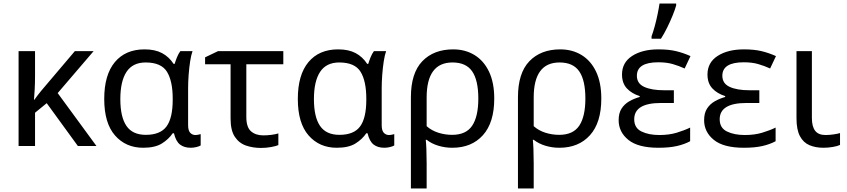

<svg xmlns="http://www.w3.org/2000/svg" viewBox="-20 -825 4785 1085"><path d="M509 -536 306 -299 525 0H420L244 -242L178 -188V0H85V-536H178V-397Q178 -357 176 -319Q174 -281 172 -261H174Q183 -274 193.5 -287.5Q204 -301 213 -312L403 -536Z M789 10Q691 10 630 -59.5Q569 -129 569 -266Q569 -402 629 -474Q689 -546 797 -546Q856 -546 895.5 -525Q935 -504 961 -464H967Q972 -481 980 -501Q988 -521 999 -536H1068Q1060 -514 1054.5 -478Q1049 -442 1046 -402Q1043 -362 1043 -326V-118Q1043 -87 1055 -74.5Q1067 -62 1084 -62Q1092 -62 1101 -64Q1110 -66 1114 -67V-3Q1106 2 1090 6Q1074 10 1058 10Q1021 10 997.5 -8Q974 -26 963 -72H956Q933 -38 894.5 -14Q856 10 789 10ZM804 -63Q886 -63 921 -110.5Q956 -158 956 -261V-267Q956 -367 923.5 -419.5Q891 -472 803 -472Q730 -472 695 -419Q660 -366 660 -265Q660 -164 694.5 -113.5Q729 -63 804 -63Z M1581 -536V-462H1372V-164Q1372 -106 1398.5 -83Q1425 -60 1468 -60Q1490 -60 1513.5 -63Q1537 -66 1553 -71V-5Q1539 1 1511.5 6Q1484 11 1455 11Q1409 11 1370 -2.5Q1331 -16 1307 -52Q1283 -88 1283 -155V-462H1139V-501L1212 -536Z M1883 10Q1785 10 1724 -59.5Q1663 -129 1663 -266Q1663 -402 1723 -474Q1783 -546 1891 -546Q1950 -546 1989.5 -525Q2029 -504 2055 -464H2061Q2066 -481 2074 -501Q2082 -521 2093 -536H2162Q2154 -514 2148.5 -478Q2143 -442 2140 -402Q2137 -362 2137 -326V-118Q2137 -87 2149 -74.5Q2161 -62 2178 -62Q2186 -62 2195 -64Q2204 -66 2208 -67V-3Q2200 2 2184 6Q2168 10 2152 10Q2115 10 2091.5 -8Q2068 -26 2057 -72H2050Q2027 -38 1988.5 -14Q1950 10 1883 10ZM1898 -63Q1980 -63 2015 -110.5Q2050 -158 2050 -261V-267Q2050 -367 2017.5 -419.5Q1985 -472 1897 -472Q1824 -472 1789 -419Q1754 -366 1754 -265Q1754 -164 1788.5 -113.5Q1823 -63 1898 -63Z M2773 -268Q2773 -132 2709 -61Q2645 10 2536 10Q2495 10 2457 -1.5Q2419 -13 2391 -35H2386Q2388 -18 2389.5 17.5Q2391 53 2391 98V240H2302V-275Q2302 -412 2366.5 -479Q2431 -546 2541 -546Q2609 -546 2661.5 -514Q2714 -482 2743.5 -420Q2773 -358 2773 -268ZM2537 -472Q2391 -472 2391 -274V-112Q2419 -87 2457 -75Q2495 -63 2535 -63Q2614 -63 2648.5 -115Q2683 -167 2683 -268Q2683 -371 2648.5 -421.5Q2614 -472 2537 -472Z M3378 -268Q3378 -132 3314 -61Q3250 10 3141 10Q3100 10 3062 -1.5Q3024 -13 2996 -35H2991Q2993 -18 2994.5 17.5Q2996 53 2996 98V240H2907V-275Q2907 -412 2971.5 -479Q3036 -546 3146 -546Q3214 -546 3266.5 -514Q3319 -482 3348.5 -420Q3378 -358 3378 -268ZM3142 -472Q2996 -472 2996 -274V-112Q3024 -87 3062 -75Q3100 -63 3140 -63Q3219 -63 3253.5 -115Q3288 -167 3288 -268Q3288 -371 3253.5 -421.5Q3219 -472 3142 -472Z M3788 -315V-243H3715Q3564 -243 3564 -151Q3564 -102 3605 -82Q3646 -62 3706 -62Q3761 -62 3804 -75Q3847 -88 3880 -104V-27Q3849 -10 3806 0Q3763 10 3701 10Q3586 10 3531 -34.5Q3476 -79 3476 -146Q3476 -186 3492.5 -211.5Q3509 -237 3536 -252.5Q3563 -268 3595 -277V-282Q3550 -296 3522.5 -325.5Q3495 -355 3495 -404Q3495 -472 3552.5 -509Q3610 -546 3701 -546Q3759 -546 3800.5 -536Q3842 -526 3882 -508L3849 -438Q3816 -453 3781.5 -463Q3747 -473 3700 -473Q3579 -473 3579 -397Q3579 -353 3620.5 -334Q3662 -315 3732 -315ZM3662 -606V-620Q3671 -644 3680 -677Q3689 -710 3696 -744Q3703 -778 3707 -805H3801V-794Q3795 -772 3781.5 -738.5Q3768 -705 3750.5 -669.5Q3733 -634 3715 -606Z M4271 -315V-243H4198Q4047 -243 4047 -151Q4047 -102 4088 -82Q4129 -62 4189 -62Q4244 -62 4287 -75Q4330 -88 4363 -104V-27Q4332 -10 4289 0Q4246 10 4184 10Q4069 10 4014 -34.5Q3959 -79 3959 -146Q3959 -186 3975.5 -211.5Q3992 -237 4019 -252.5Q4046 -268 4078 -277V-282Q4033 -296 4005.5 -325.5Q3978 -355 3978 -404Q3978 -472 4035.5 -509Q4093 -546 4184 -546Q4242 -546 4283.5 -536Q4325 -526 4365 -508L4332 -438Q4299 -453 4264.5 -463Q4230 -473 4183 -473Q4062 -473 4062 -397Q4062 -353 4103.5 -334Q4145 -315 4215 -315Z M4568 -536V-158Q4568 -110 4586.5 -86Q4605 -62 4645 -62Q4667 -62 4690.5 -65.5Q4714 -69 4727 -73V-6Q4713 1 4686 5.5Q4659 10 4633 10Q4589 10 4554.5 -4.5Q4520 -19 4500.5 -55.5Q4481 -92 4481 -157V-536Z"/></svg>

Font: Apis
Style: Regular
Weight: 400
Designer: Monotype Design Team
Foundry: Monotype Imaging Inc.
Version: Version 2.000; build 0001